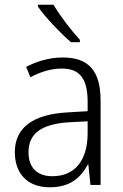

<svg xmlns="http://www.w3.org/2000/svg" viewBox="-20 -836 523 815"><path d="M207 -816H141V-808C170 -765 236 -696 281 -657H319V-667C283 -706 234 -770 207 -816ZM246 -592C190 -592 136 -576 91 -552L109 -508C154 -532 198 -545 242 -545C316 -545 352 -506 352 -403V-364L268 -359C122 -351 43 -296 43 -190C43 -100 96 -41 191 -41C278 -41 322 -81 353 -138H355L364 -51H407V-409C407 -536 356 -592 246 -592ZM274 -317 352 -321V-268C351 -156 299 -88 202 -88C139 -88 101 -123 101 -190C101 -270 157 -310 274 -317Z"/></svg>

Font: Noto Sans Tamil UI SemiCondensed Light
Style: Regular
Weight: 300
Width: 4
Designer: Jelle Bosma - Monotype Design Team
Foundry: Monotype Imaging Inc.
Version: Version 2.004